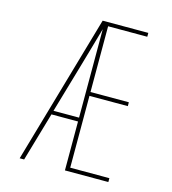

<svg xmlns="http://www.w3.org/2000/svg" viewBox="-109 -825 819 914"><g transform="rotate(15 300.0 -367.5)"><path d="M72 0 284 -735H509V-716H316V-392H505V-373H316V-19H509V0H295V-241H164L94 0ZM169 -260H295V-696Q280 -644 265.5 -592.5Q251 -541 236 -490Z"/></g></svg>

Font: Iosevka SS04 Thin Extended
Style: Regular
Weight: 100
Width: 7
Monospace: yes
Designer: Belleve Invis
Foundry: Belleve Invis
Version: Version 19.0.0; ttfautohint (v1.8.4)